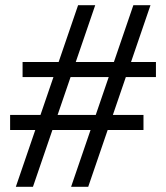

<svg xmlns="http://www.w3.org/2000/svg" viewBox="-20 -720 640 740"><path d="M41 0 116 -219H19V-277H136L186 -423H67V-481H206L281 -700H347L272 -481H419L494 -700H560L485 -481H581V-423H465L415 -277H533V-219H395L320 0H254L329 -219H182L107 0ZM202 -277H349L399 -423H252Z"/></svg>

Font: Red Hat Mono
Style: Regular
Weight: 400
Designer: Pentagram, MCKL
Foundry: Pentagram, MCKL
Version: Version 1.023